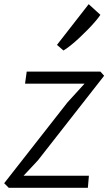

<svg xmlns="http://www.w3.org/2000/svg" viewBox="-30 -900 520 920"><path d="M391 0H12L-10 -22L293 -409L375 -499H90L98 -557H451L469 -537L152 -132L83 -58H396ZM274 -658 243 -685 395 -880 451 -829Q443 -816.5 427.2 -798Q411.5 -779.5 391 -758.5Q370.5 -737.5 349 -717.5Q327.5 -697.5 307.8 -681.8Q288 -666 274 -658Z"/></svg>

Font: Merriweather Sans Variable Regular
Style: Italic
Weight: 300
Italic angle: -8°
Designer: Eben Sorkin
Foundry: Eben Sorkin
Version: Version 2.001